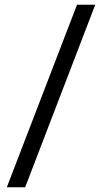

<svg xmlns="http://www.w3.org/2000/svg" viewBox="-20 -731 452 812"><path d="M86.4 61H8.8L305.7 -710.9H382.8Z"/></svg>

Font: Shabnam FD
Style: Regular
Weight: 400
Foundry: DejaVu fonts team - Redesigned by Saber Rastikerdar - Based on Vazir font
Version: Version 5.00;October 20, 2019;FontCreator 12.0.0.2547 64-bit